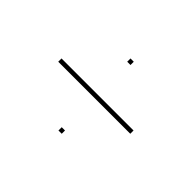

<svg xmlns="http://www.w3.org/2000/svg" viewBox="-76 -572 622 622"><g transform="rotate(45 235.0 -261.0)"><path d="M70 -268H400V-253H70ZM228 -111H243V-96H228ZM228 -426H243V-411H228Z"/></g></svg>

Font: Facade Sud
Style: Regular
Weight: 100
Designer: Éléonore Fines
Foundry: Velvetyne Type Foundry
Version: Version 1.001;Glyphs 3.2 (3202)